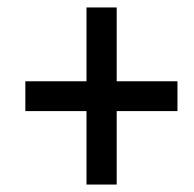

<svg xmlns="http://www.w3.org/2000/svg" viewBox="-20 -611 521 515"><path d="M293 -393H456V-313H293V-116H212V-313H48V-393H212V-591H293Z"/></svg>

Font: Noto Sans Condensed Medium
Style: Italic
Weight: 500
Width: 3
Italic angle: -12°
Designer: Monotype Design Team
Foundry: Monotype Imaging Inc.
Version: Version 2.013; ttfautohint (v1.8.4.7-5d5b)